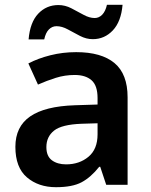

<svg xmlns="http://www.w3.org/2000/svg" viewBox="-20 -769 628 799"><path d="M297 -552Q402 -552 456.5 -506.5Q511 -461 511 -364V0H422L397 -75H393Q358 -31 319.5 -10.5Q281 10 213 10Q140 10 92 -31Q44 -72 44 -158Q44 -242 105.5 -284.5Q167 -327 292 -331L386 -334V-361Q386 -413 361 -435Q336 -457 291 -457Q250 -457 212 -445Q174 -433 138 -417L98 -505Q138 -526 189.5 -539Q241 -552 297 -552ZM320 -254Q237 -251 205 -225.5Q173 -200 173 -157Q173 -119 196 -102Q219 -85 255 -85Q310 -85 348 -116.5Q386 -148 386 -210V-256ZM99 -605Q105 -676 139 -712Q173 -748 223 -748Q251 -748 277 -734.5Q303 -721 327.5 -707.5Q352 -694 374 -694Q392 -694 405.5 -708Q419 -722 425 -749H490Q484 -679 449.5 -642.5Q415 -606 366 -606Q339 -606 313 -619.5Q287 -633 262.5 -646.5Q238 -660 215 -660Q197 -660 183.5 -646.5Q170 -633 164 -605Z"/></svg>

Font: Noto Sans Tangsa SemiBold
Style: Regular
Weight: 600
Version: Version 1.504